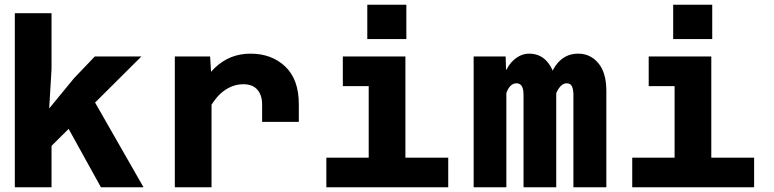

<svg xmlns="http://www.w3.org/2000/svg" viewBox="-20 -796 3290 816"><path d="M43 0V-740H199V-502L189 -335L295 -464L383 -556H581L199 -176V0ZM409 0 232 -320 375 -376 590 0Z M1094 -278V-353Q1094 -391 1074 -414.5Q1054 -438 1014 -438Q969 -438 929 -408Q889 -378 853 -304L837 -435Q863 -479 894 -508.5Q925 -538 962.5 -553Q1000 -568 1045 -568Q1134 -568 1192 -513.5Q1250 -459 1250 -353V-278ZM723 0V-556H873L879 -456V0Z M1547 0V-556H1703V0ZM1367 0V-126H1885V0ZM1437 -430V-556H1625V-430ZM1541 -630V-776H1707V-630Z M2417 0V-392Q2417 -415 2411 -428.5Q2405 -442 2388 -442Q2366 -442 2348.5 -409.5Q2331 -377 2320 -296L2310 -371Q2304 -462 2340 -515Q2376 -568 2437 -568Q2489 -568 2523 -527.5Q2557 -487 2557 -409V0ZM1993 0V-556H2129L2132 -453V0ZM2205 0V-392Q2205 -418 2197.5 -430Q2190 -442 2175 -442Q2149 -442 2134 -406Q2119 -370 2108 -296L2109 -377Q2105 -435 2122 -478Q2139 -521 2167.5 -544.5Q2196 -568 2229 -568Q2282 -568 2313 -524.5Q2344 -481 2344 -411V0Z M2847 0V-556H3003V0ZM2667 0V-126H3185V0ZM2737 -430V-556H2925V-430ZM2841 -630V-776H3007V-630Z"/></svg>

Font: Azeret Mono Thin
Style: Regular
Weight: 100
Designer: Martin Vácha
Foundry: Displaay
Version: Version 1.002